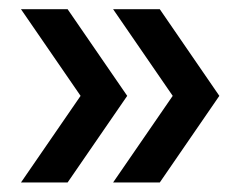

<svg xmlns="http://www.w3.org/2000/svg" viewBox="-20 -459 533 406"><path d="M123 -73.2H24.4L150.4 -256.3L24.4 -439.5H123L249 -256.3ZM317.9 -73.2H219.2L345.2 -256.3L219.2 -439.5H317.9L443.8 -256.3Z"/></svg>

Font: Sansation
Style: Regular
Weight: 400
Designer: Bernd Montag
Version: Version 1.301